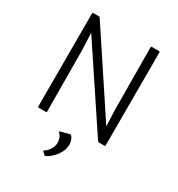

<svg xmlns="http://www.w3.org/2000/svg" viewBox="-215 -916 1135 1221"><g transform="rotate(30 352.5 -305.0)"><path d="M105 -86V-769Q105 -775 111 -775H153Q156 -775 160 -771L543 -192L538 -307L535 -769Q535 -775 541 -775H594Q600 -775 600 -769V-86Q600 -80 594 -80H552Q549 -80 545 -84L162 -660L167 -545L170 -86Q170 -80 164 -80H111Q105 -80 105 -86ZM274 144Q270 140 276 139Q299 125 313 101.5Q327 78 327 53Q327 36 321 19.5Q315 3 303 -7Q300 -10 300 -12Q300 -17 306 -18L364 -33Q371 -35 373 -34.5Q375 -34 377 -32Q388 -20 393 -4Q398 12 398 26Q398 66 369.5 106Q341 146 301 165Q297 166 295 164Z"/></g></svg>

Font: Gowun Dodum
Style: Regular
Weight: 400
Designer: Yanghee Ryu
Foundry: Yanghee Ryu
Version: Version 2.000